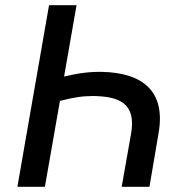

<svg xmlns="http://www.w3.org/2000/svg" viewBox="-20 -720 713 740"><path d="M372 -443C327 -444 281 -438 227 -425L275 -700H169L47 0H153L211 -331C259 -344 298 -350 340 -350C439 -348 506 -323 485 -204L449 0H556L591 -206C620 -369 529 -440 372 -443Z"/></svg>

Font: Fixel Display 20240404 Medium
Style: Italic
Weight: 500
Italic angle: -10°
Designer: AlfaBravo + MacPaw
Foundry: Kyrylo Tkachov, Marchela Mozhyna, Serhii Makarenko, Maria Weinstein, Zakhar Kryvoshyya
Version: Version 1.211;Glyphs 3.2 (3225)